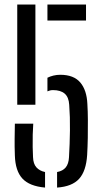

<svg xmlns="http://www.w3.org/2000/svg" viewBox="-20 -820 444 846"><path d="M45.5 -135Q44 -176.5 44.5 -208.8Q45 -241 45.5 -275H126.5Q125 -254.5 124.2 -226.8Q123.5 -199 124 -172.2Q124.5 -145.5 125.5 -128Q126.5 -98 140.5 -82.5Q154.5 -67 178.5 -62V6.5Q110 0.5 78.8 -33.2Q47.5 -67 45.5 -135ZM56 -358.5V-800H136V-358.5ZM189 -417.5V-477.5Q201 -483.5 215.5 -487Q230 -490.5 245.5 -490.5Q305 -490.5 333.8 -456.5Q362.5 -422.5 365 -361.5Q367 -329.5 367.2 -291Q367.5 -252.5 366.8 -212.5Q366 -172.5 364 -137Q359.5 -66 328.5 -32Q297.5 2 231.5 6.5V-62Q256.5 -66.5 269.5 -82.2Q282.5 -98 284 -127Q287.5 -185.5 288.2 -245.2Q289 -305 285 -358Q283 -392 265 -407.5Q247 -423 213.5 -423Q206.5 -423 200.5 -421.5Q194.5 -420 189 -417.5ZM189 -729.5V-800H359V-729.5Z"/></svg>

Font: Big Shoulders Stencil Text Thin
Style: Regular
Weight: 400
Version: Version 2.001